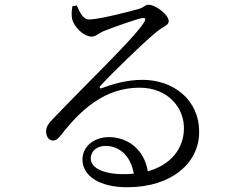

<svg xmlns="http://www.w3.org/2000/svg" viewBox="-20 -761 1040 808"><path d="M502 -28C405 -28 362 -59 362 -94C362 -126 389 -147 424 -147C481 -147 530 -107 543 -30C530 -29 516 -28 502 -28ZM285 -735C281 -716 280 -695 284 -679C292 -650 329 -607 367 -607C383 -607 397 -622 416 -630C459 -647 546 -678 578 -685C590 -687 596 -683 587 -668C545 -601 364 -429 207 -265C184 -242 175 -228 174 -210C173 -185 188 -170 200 -170C215 -169 223 -175 238 -194C322 -302 423 -392 567 -392C690 -392 757 -304 754 -216C752 -138 702 -68 602 -40C586 -138 511 -184 439 -184C374 -184 327 -143 327 -90C327 -18 403 27 515 27C704 27 816 -76 818 -201C821 -340 710 -425 580 -425C513 -425 454 -407 408 -390C400 -386 396 -394 403 -400C448 -450 581 -579 632 -621C667 -652 690 -653 690 -672C690 -699 635 -741 605 -741C591 -741 588 -731 566 -724C521 -711 395 -679 355 -679C329 -679 316 -709 303 -738Z"/></svg>

Font: Source Han Serif K
Style: Regular
Weight: 400
Designer: Ryoko NISHIZUKA 西塚涼子 (kana & ideographs); Frank Grießhammer (Latin, Greek & Cyrillic); Wenlong ZHANG 张文龙 (bopomofo); San
Foundry: Adobe Systems Incorporated
Version: Version 1.001;PS 1.001;hotconv 16.6.54;makeotf.lib2.5.65590